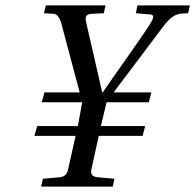

<svg xmlns="http://www.w3.org/2000/svg" viewBox="-20 -688 720 708"><path d="M106.9 -187 117.2 -223.1H267.1L283.2 -311H133.8L144 -347.2H273.9L207 -598.1Q197.3 -636.2 176.8 -637.2L142.1 -639.2L148.9 -668H369.1L362.8 -639.2L320.8 -637.2Q304.2 -636.7 299.1 -629.9Q293.9 -623 296.9 -608.9L356.9 -347.2H358.9Q386.7 -388.2 449.7 -477.3Q512.7 -566.4 534.2 -601.1Q544.9 -618.2 544.9 -626.2Q544.9 -634.3 532.2 -634.8L481 -639.2L486.8 -668H680.2L673.8 -639.2L652.8 -638.2Q632.8 -637.7 616 -625.7Q599.1 -613.8 580.1 -587.9L398.9 -347.2H538.1L528.8 -311H373L352.1 -223.1H515.1L505.9 -187H344.2L316.9 -63Q314 -48.8 320.1 -42.2Q326.2 -35.6 341.8 -34.2L401.9 -28.8L396 0H131.8L138.2 -28.8L198.2 -34.2Q225.6 -35.6 231 -63L258.8 -187Z"/></svg>

Font: Linguistics Pro
Style: Italic
Weight: 400
Italic angle: -12°
Designer: Stefan Peev, Context Ltd
Foundry: Stefan Peev, Context Ltd
Version: Version 001.000